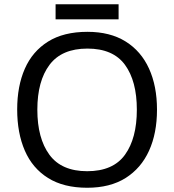

<svg xmlns="http://www.w3.org/2000/svg" viewBox="-20 -875 821 905"><path d="M720 -358Q720 -247 682.5 -164.5Q645 -82 572 -36Q499 10 391 10Q280 10 206.5 -36Q133 -82 97 -165Q61 -248 61 -359Q61 -469 97 -551Q133 -633 206.5 -679Q280 -725 392 -725Q499 -725 572 -679.5Q645 -634 682.5 -551.5Q720 -469 720 -358ZM156 -358Q156 -223 213 -145.5Q270 -68 391 -68Q513 -68 569 -145.5Q625 -223 625 -358Q625 -493 569 -569.5Q513 -646 392 -646Q271 -646 213.5 -569.5Q156 -493 156 -358ZM539 -855V-784H242V-855Z"/></svg>

Font: Noto Sans NKo
Style: Regular
Weight: 400
Designer: Monotype Design Team
Foundry: Monotype Imaging Inc.
Version: Version 2.003; ttfautohint (v1.8.4.7-5d5b)